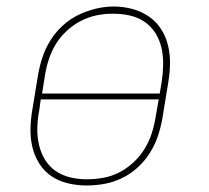

<svg xmlns="http://www.w3.org/2000/svg" viewBox="-20 -561 640 589"><path d="M246 8Q217 8 189 1.5Q161 -5 138.5 -20Q116 -35 101 -58.5Q86 -82 79.5 -109Q73 -136 73.5 -165Q74 -194 79 -223L97 -333Q102 -361 111 -387.5Q120 -414 135.5 -438.5Q151 -463 173 -483Q195 -503 221 -515.5Q247 -528 274.5 -534.5Q302 -541 329 -541Q358 -541 386 -533.5Q414 -526 436.5 -510.5Q459 -495 474 -472Q489 -449 495.5 -421.5Q502 -394 501.5 -365Q501 -336 496 -307L478 -197Q473 -169 464 -142.5Q455 -116 439.5 -91.5Q424 -67 402 -47Q380 -27 354 -14.5Q328 -2 300.5 3Q273 8 246 8ZM109 -274H470L476 -310Q480 -336 480.5 -362.5Q481 -389 475.5 -413.5Q470 -438 457 -459Q444 -480 423.5 -494Q403 -508 378 -513.5Q353 -519 326 -519Q301 -519 276.5 -514Q252 -509 228.5 -497Q205 -485 185 -466.5Q165 -448 151.5 -426Q138 -404 130 -379.5Q122 -355 118 -330ZM246 -11Q271 -11 296.5 -15.5Q322 -20 345.5 -32Q369 -44 389 -62.5Q409 -81 423 -103.5Q437 -126 445 -150.5Q453 -175 457 -200L467 -256H105L100 -220Q95 -194 94.5 -168Q94 -142 99.5 -117.5Q105 -93 117.5 -72Q130 -51 150 -37Q170 -23 195 -17Q220 -11 246 -11Z"/></svg>

Font: Iosevka Curly Slab ThEx
Style: Italic
Weight: 100
Width: 7
Italic angle: -9°
Monospace: yes
Designer: Belleve Invis
Foundry: Belleve Invis
Version: Version 11.1.0; ttfautohint (v1.8.3)